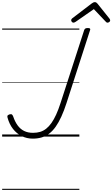

<svg xmlns="http://www.w3.org/2000/svg" viewBox="-20 -1272 1046 1788"><path d="M285 19Q230 19 182.5 -4.5Q135 -28 101 -71.5Q67 -115 50 -177Q46 -192 52 -197.5Q58 -203 69 -207Q85 -211 91.5 -205.5Q98 -200 103 -187Q119 -139 144 -104.5Q169 -70 204.5 -52.5Q240 -35 287 -35Q324 -35 354 -44Q384 -53 410 -73.5Q436 -94 459 -126.5Q482 -159 503 -205Q524 -251 544 -313L764 -992Q768 -1002 775 -1006.5Q782 -1011 798 -1011Q812 -1011 817.5 -1006.5Q823 -1002 819 -992L599 -311Q576 -240 551 -185.5Q526 -131 498.5 -92Q471 -53 439 -28.5Q407 -4 369 7.5Q331 19 285 19ZM664 -1061Q655 -1061 649 -1068.5Q643 -1076 643 -1083Q643 -1089 645.5 -1092.5Q648 -1096 651 -1100L833 -1239Q842 -1246 849 -1249Q856 -1252 864 -1252Q871 -1252 876.5 -1248.5Q882 -1245 888 -1238L1000 -1098Q1003 -1094 1004.5 -1089.5Q1006 -1085 1006 -1082Q1006 -1073 997.5 -1067Q989 -1061 982 -1061Q976 -1061 971.5 -1064Q967 -1067 963 -1072L854 -1187L686 -1070Q679 -1066 674.5 -1063.5Q670 -1061 664 -1061ZM0 486H719V496H0ZM0 -20H719V0H0ZM0 -505H719V-500H0ZM0 -1006H719V-996H0Z"/></svg>

Font: Playwrite CA Guides
Style: Regular
Weight: 400
Designer: Veronika Burian, José Scaglione
Foundry: TypeTogether
Version: Version 1.003